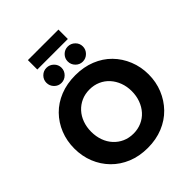

<svg xmlns="http://www.w3.org/2000/svg" viewBox="-278 -1184 1356 1356"><g transform="rotate(-45 399.5 -506.0)"><path d="M400 13Q316 13 248 -15Q180 -43 131 -93Q82 -143 55.5 -209Q29 -275 29 -351Q29 -427 55.5 -493Q82 -559 130.5 -608.5Q179 -658 247.5 -685.5Q316 -713 400 -713Q483 -713 551.5 -685.5Q620 -658 668.5 -608.5Q717 -559 744 -492.5Q771 -426 771 -351Q771 -275 744 -209Q717 -143 668.5 -93Q620 -43 551.5 -15Q483 13 400 13ZM400 -130Q444 -130 481.5 -146.5Q519 -163 546 -193Q573 -223 588 -263.5Q603 -304 603 -351Q603 -398 588 -438Q573 -478 546 -508Q519 -538 481.5 -554.5Q444 -571 400 -571Q355 -571 318 -554.5Q281 -538 253.5 -508Q226 -478 211.5 -437.5Q197 -397 197 -351Q197 -304 211.5 -263.5Q226 -223 253.5 -193Q281 -163 318 -146.5Q355 -130 400 -130ZM506 -743Q475 -743 453 -765.5Q431 -788 431 -819Q431 -850 453 -872Q475 -894 506 -894Q537 -894 559.5 -872Q582 -850 582 -819Q582 -788 559.5 -765.5Q537 -743 506 -743ZM293 -743Q262 -743 240 -765.5Q218 -788 218 -819Q218 -850 240 -872Q262 -894 293 -894Q324 -894 346.5 -872Q369 -850 369 -819Q369 -788 346.5 -765.5Q324 -743 293 -743ZM239 -931V-1025H544V-931Z"/></g></svg>

Font: MuseoModerno Thin
Style: Bold
Weight: 700
Version: Version 1.003